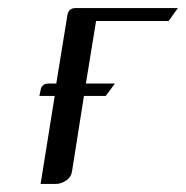

<svg xmlns="http://www.w3.org/2000/svg" viewBox="-20 -458 463 478"><path d="M78.1 -219.2 81.1 -233.9Q84 -250 101.1 -250H120.1L147.9 -420.9Q150.9 -438 168.9 -438H422.9L399.9 -405.8H219.2L193.8 -250H266.1L243.2 -219.2H189L159.2 -30.8Q157.2 -17.1 145 -8.8Q131.8 0 118.2 0H81.1L116.2 -219.2Z"/></svg>

Font: Hhenum
Style: Italic
Weight: 400
Designer: T. Christopher White
Version: Version 1.0